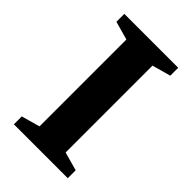

<svg xmlns="http://www.w3.org/2000/svg" viewBox="-211 -778 858 858"><g transform="rotate(45 218.0 -349.0)"><path d="M388.5 -50V0H48V-50L135.5 -74.5V-623.5L48 -648V-698H388.5V-648L300.5 -623.5V-74.5Z"/></g></svg>

Font: Newsreader 9pt SemiBold
Style: Regular
Weight: 600
Designer: Hugues Gentile
Foundry: Production Type
Version: Version 1.003